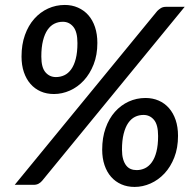

<svg xmlns="http://www.w3.org/2000/svg" viewBox="-20 -747 793 776"><path d="M373.5 -573.5Q373.5 -525 358.5 -486.8Q343.5 -448.5 318.8 -421.8Q294 -395 262.5 -381Q231 -367 198 -367Q168.5 -367 144.5 -377.5Q120.5 -388 103.2 -407.8Q86 -427.5 76.5 -455.5Q67 -483.5 67 -518.5Q67 -567 80.8 -605.5Q94.5 -644 118.5 -671Q142.5 -698 174.2 -712.5Q206 -727 242 -727Q271 -727 295.2 -716.2Q319.5 -705.5 337 -685.8Q354.5 -666 364 -637.5Q373.5 -609 373.5 -573.5ZM293 -573Q293 -618.5 276.2 -638.8Q259.5 -659 234 -659Q215.5 -659 199.8 -651.2Q184 -643.5 172.2 -626.5Q160.5 -609.5 153.8 -582.8Q147 -556 147 -518.5Q147 -474 163.8 -454.8Q180.5 -435.5 206 -435.5Q224 -435.5 239.8 -442.8Q255.5 -450 267.5 -466.5Q279.5 -483 286.2 -509.2Q293 -535.5 293 -573ZM615.5 -702.5Q622 -709 630.2 -714.2Q638.5 -719.5 652 -719.5H726.5L150 -16Q144 -9 135.8 -4.5Q127.5 0 116 0H39.5ZM699.5 -198Q699.5 -149 684.5 -110.8Q669.5 -72.5 644.8 -46Q620 -19.5 588.5 -5.5Q557 8.5 524 8.5Q494.5 8.5 470.5 -2Q446.5 -12.5 429.2 -32Q412 -51.5 402.5 -79.5Q393 -107.5 393 -142Q393 -190.5 406.8 -229.2Q420.5 -268 444.5 -295Q468.5 -322 500.2 -336.5Q532 -351 568 -351Q597 -351 621.2 -340.5Q645.5 -330 663 -310Q680.5 -290 690 -261.8Q699.5 -233.5 699.5 -198ZM619 -197.5Q619 -243 602.2 -262.8Q585.5 -282.5 560 -282.5Q541.5 -282.5 525.8 -274.8Q510 -267 498.2 -250Q486.5 -233 479.8 -206.2Q473 -179.5 473 -142Q473 -120 477.5 -104.2Q482 -88.5 489.8 -78.5Q497.5 -68.5 508.2 -64Q519 -59.5 532 -59.5Q550 -59.5 565.8 -67Q581.5 -74.5 593.5 -91Q605.5 -107.5 612.2 -133.8Q619 -160 619 -197.5Z"/></svg>

Font: Lato Semibold
Style: Italic
Weight: 600
Italic angle: -7°
Designer: Lukasz Dziedzic
Foundry: tyPoland Lukasz Dziedzic
Version: Version 2.006; 2014-01-15